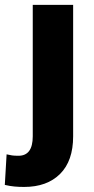

<svg xmlns="http://www.w3.org/2000/svg" viewBox="-65 -548 381 782"><path d="M68.4 -528.3H232.9V7.3Q232.9 107.4 179.7 160.4Q126.5 213.4 33.2 213.4Q12.2 213.4 -6.1 211.7Q-24.4 210 -45.4 205.1L-38.1 80.6Q-25.4 83.5 -15.9 85Q-6.3 86.4 10.3 86.4Q68.4 86.4 68.4 7.3Z"/></svg>

Font: Vazirmatn RD UI FD Black
Style: Regular
Weight: 900
Designer: Saber Rastikerdar
Foundry: Saber Rastikerdar
Version: Version 33.003